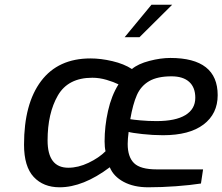

<svg xmlns="http://www.w3.org/2000/svg" viewBox="-20 -789 944 815"><path d="M82 -175Q82 -349 154.5 -445Q227 -541 364 -541Q408 -541 457 -529.5Q506 -518 540 -496Q566 -518 614 -530.5Q662 -543 703 -543Q904 -543 904 -385Q904 -306 844 -260.5Q784 -215 672 -215Q629 -215 584 -220Q539 -225 526 -229Q522 -198 522 -178Q522 -123 549 -96.5Q576 -70 645 -70H842L833 -10Q788 -3 727.5 1.5Q667 6 609 6Q548 6 505 -17Q462 -40 446 -79Q333 6 233 6Q164 6 123 -38Q82 -82 82 -175ZM809 -374Q809 -418 783 -441.5Q757 -465 708 -465Q648 -465 613 -444.5Q578 -424 561 -385.5Q544 -347 533 -283Q544 -281 576.5 -278Q609 -275 645 -275Q725 -275 767 -300.5Q809 -326 809 -374ZM428 -147Q424 -164 424 -189Q424 -253 438.5 -318Q453 -383 483 -431Q463 -441 432.5 -450Q402 -459 372 -459Q269 -459 225.5 -383.5Q182 -308 182 -193Q182 -77 270 -77Q312 -77 356 -98Q400 -119 428 -147ZM623 -769H711L572 -631H509Z"/></svg>

Font: Exo Medium
Style: Italic
Weight: 500
Italic angle: -9°
Designer: Natanael Gama
Foundry: Natanael Gama
Version: Version 1.500; ttfautohint (v1.6)